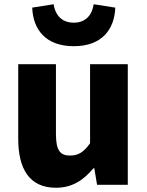

<svg xmlns="http://www.w3.org/2000/svg" viewBox="-20 -872 694 906"><path d="M244 14C321 14 374 -22 421 -78H425L438 0H583V-569H405V-196C375 -154 350 -138 310 -138C265 -138 244 -161 244 -239V-569H66V-217C66 -75 119 14 244 14ZM328 -654C460 -654 520 -732 524 -836L422 -852C415 -804 387 -765 328 -765C269 -765 240 -804 233 -852L132 -836C136 -732 196 -654 328 -654Z"/></svg>

Font: Noto Sans HK Black
Style: Regular
Weight: 900
Designer: Ryoko NISHIZUKA 西塚涼子 (kana, bopomofo & ideographs); Paul D. Hunt (Latin, Greek & Cyrillic); Sandoll Communications 산돌커뮤니
Foundry: Adobe
Version: Version 2.004;hotconv 1.0.118;makeotfexe 2.5.65603